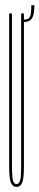

<svg xmlns="http://www.w3.org/2000/svg" viewBox="-20 -728 155 754"><path d="M45 6Q30 6 23 -10Q16 -26 16 -78V-675H27V-80Q27 -30 31.5 -17.5Q36 -5 45 -5Q54 -5 58.5 -17.5Q63 -30 63 -80V-675H74V-78Q74 -26 67 -10Q60 6 45 6ZM73.5 -651Q86.5 -651 92.8 -656Q99 -661 101 -673.2Q103 -685.5 103 -707.5H115Q115 -683.5 111 -669Q107 -654.5 98 -648Q89 -641.5 73.5 -641.5Z"/></svg>

Font: Anybody UltraCondensed Thin
Style: Regular
Weight: 100
Width: 1
Designer: Tyler Finck
Foundry: Etcetera Type Company
Version: Version 1.110